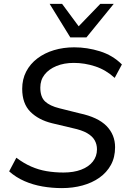

<svg xmlns="http://www.w3.org/2000/svg" viewBox="-20 -957 658 986"><path d="M298 9Q247 9 198 0.5Q149 -8 105.5 -27Q62 -46 27 -77L64 -147Q101 -119 139.5 -102Q178 -85 219.5 -78Q261 -71 306 -71Q358 -71 396.5 -85.5Q435 -100 456.5 -127Q478 -154 478 -190Q478 -216 466 -237Q454 -258 427 -273.5Q400 -289 353 -299L248 -324Q178 -341 136 -383Q94 -425 94 -501Q94 -550 114.5 -589.5Q135 -629 172 -657Q209 -685 257.5 -699.5Q306 -714 361 -714Q428 -714 493.5 -693.5Q559 -673 606 -626L569 -557Q524 -598 469.5 -616Q415 -634 359 -634Q309 -634 270 -618Q231 -602 209 -574Q187 -546 187 -507Q187 -459 211.5 -436Q236 -413 285 -401L389 -375Q483 -355 527 -310Q571 -265 571 -201Q571 -149 549.5 -110Q528 -71 490.5 -44.5Q453 -18 403.5 -4.5Q354 9 298 9ZM341 -765 235 -937H299L384 -822L495 -937H564L424 -765Z"/></svg>

Font: Nunito Sans 12pt ExtraLight 12pt Medium
Style: Italic
Weight: 500
Italic angle: -9°
Version: Version 3.101;gftools[0.9.27]